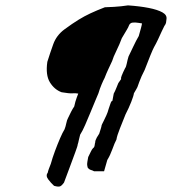

<svg xmlns="http://www.w3.org/2000/svg" viewBox="-20 -639 639 714"><path d="M181 52Q169 41 159 27.5Q149 14 158 2Q158 -1 161.5 -10.5Q165 -20 169 -30Q175 -52 184.5 -77.5Q194 -103 203.5 -125Q213 -147 220 -158Q224 -168 226.5 -180.5Q229 -193 233 -200Q238 -211 244.5 -223.5Q251 -236 256 -243Q260 -262 265.5 -276.5Q271 -291 271 -291Q260 -293 249 -292Q238 -291 209 -296Q182 -306 165.5 -333Q149 -360 156 -409Q166 -441 178 -474.5Q190 -508 220 -530Q250 -552 272 -565.5Q294 -579 316.5 -589.5Q339 -600 370 -612Q378 -612 404 -613.5Q430 -615 456 -619Q500 -616 533 -609.5Q566 -603 584 -593Q602 -583 599 -567Q598 -560 597.5 -555Q597 -550 591 -542Q588 -537 581.5 -522.5Q575 -508 567.5 -492Q560 -476 553 -464Q549 -457 539 -432.5Q529 -408 518 -379Q505 -354 498 -334.5Q491 -315 491 -315Q491 -315 487 -307.5Q483 -300 478 -292Q477 -283 468 -260Q459 -237 447 -214Q437 -189 426 -161.5Q415 -134 413 -120Q406 -107 398 -84.5Q390 -62 379 -44L367 -2H330Q325 -5 318 -7Q311 -9 306 -16Q304 -24 304 -29Q304 -34 308 -55Q313 -65 317.5 -74.5Q322 -84 326 -88Q331 -91 332 -99Q333 -107 334 -109Q334 -117 340 -127.5Q346 -138 349 -142Q353 -154 355 -161Q357 -168 357 -168Q357 -174 366 -190Q370 -198 375.5 -210Q381 -222 384 -234Q387 -242 390.5 -253Q394 -264 398 -264Q398 -267 400 -275Q402 -283 403 -291Q408 -300 412.5 -311.5Q417 -323 420 -330Q425 -337 428 -341.5Q431 -346 431 -346Q428 -346 432.5 -357.5Q437 -369 445 -385Q449 -390 451.5 -403Q454 -416 458 -429Q465 -443 475.5 -465.5Q486 -488 496 -505Q501 -522 504.5 -535.5Q508 -549 508 -552Q506 -552 495 -554Q484 -556 473.5 -555Q463 -554 459 -543Q458 -539 452 -529Q446 -519 433 -497Q425 -475 413 -450.5Q401 -426 397 -412Q390 -397 382.5 -381Q375 -365 369 -349Q365 -342 358 -325.5Q351 -309 346 -292Q342 -283 334 -263.5Q326 -244 316 -220Q306 -196 296.5 -174Q287 -152 278 -138Q275 -128 273 -117.5Q271 -107 269 -102Q269 -97 260 -73Q251 -49 239.5 -17.5Q228 14 218 40Q211 50 204.5 53.5Q198 57 181 52Z"/></svg>

Font: Caveat SemiBold
Style: Regular
Weight: 600
Designer: Pablo Impallari
Foundry: Pablo Impallari
Version: Version 2.000